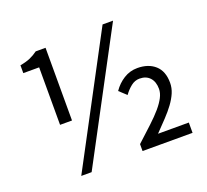

<svg xmlns="http://www.w3.org/2000/svg" viewBox="-118 -811 1043 967"><g transform="rotate(-20 404.0 -328.0)"><path d="M147.9 -574.2H63V-616.2Q96.2 -622.1 117.7 -631.6Q139.2 -641.1 159.2 -655.8H211.9V-266.1H147.9ZM160.2 12.2 522 -668H578.1L215.8 12.2ZM493.2 -37.1Q538.1 -78.1 573 -110.6Q607.9 -143.1 630.9 -169.9Q653.8 -196.8 666 -220.5Q678.2 -244.1 678.2 -266.1Q678.2 -304.2 658.2 -326.2Q638.2 -348.1 603 -348.1Q578.1 -348.1 557.1 -331.5Q536.1 -314.9 519 -291L481 -326.2Q503.9 -359.9 537.4 -380.9Q570.8 -401.9 610.8 -401.9Q669.9 -401.9 705.6 -369.9Q741.2 -337.9 741.2 -275.9Q741.2 -248 730 -221.9Q718.8 -195.8 699.5 -169.4Q680.2 -143.1 653.6 -115Q627 -86.9 596.2 -55.2H761.2V0H493.2Z"/></g></svg>

Font: Pyidaungsu Numbers
Style: Regular
Weight: 400
Designer: Sun Tun
Foundry: MCF
Version: Version 2.053; ttfautohint (v1.8.2)